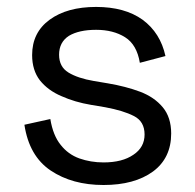

<svg xmlns="http://www.w3.org/2000/svg" viewBox="-20 -523 567 557"><path d="M280.3 13.7Q189.5 13.7 127 -28.3Q64.5 -70.3 50.8 -161.1Q76.2 -167 126 -177.7Q133.8 -129.9 156.2 -102.5Q177.7 -75.2 210 -63.5Q243.2 -51.8 280.3 -51.8Q335 -51.8 367.2 -74.2Q399.4 -95.7 399.4 -132.8Q399.4 -170.9 368.2 -186.5Q337.9 -202.1 285.2 -211.9Q271.5 -213.9 244.1 -218.8Q197.3 -226.6 158.2 -244.1Q119.1 -260.7 95.7 -290Q73.2 -319.3 73.2 -363.3Q73.2 -428.7 124 -465.8Q174.8 -502.9 258.8 -502.9Q341.8 -502.9 393.6 -465.8Q445.3 -427.7 460 -360.4Q435.5 -353.5 385.7 -340.8Q377 -393.6 342.8 -415Q308.6 -436.5 258.8 -436.5Q209 -436.5 179.7 -418.9Q151.4 -400.4 151.4 -364.3Q151.4 -329.1 178.7 -312.5Q206.1 -295.9 252 -288.1Q265.6 -286.1 293 -281.2Q344.7 -272.5 386.7 -256.8Q427.7 -241.2 452.1 -211.9Q476.6 -182.6 476.6 -135.7Q476.6 -64.5 423.8 -25.4Q370.1 13.7 280.3 13.7Z"/></svg>

Font: Kadena Space Grotesk
Style: Regular
Weight: 400
Designer: Florian Karsten
Version: Version 2.000